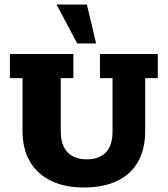

<svg xmlns="http://www.w3.org/2000/svg" viewBox="-20 -823 746 853"><path d="M353 10Q267 10 206 -20Q145 -50 112.5 -106Q80 -162 80 -242V-476H24V-583H306V-476H250V-238Q250 -198 263.5 -170.5Q277 -143 303 -129Q329 -115 365 -115Q403 -115 428.5 -129Q454 -143 467 -170.5Q480 -198 480 -238V-476H424V-583H681V-476H625V-242Q625 -160 593 -104Q561 -48 500 -19Q439 10 353 10ZM323 -630 231 -803H366L407 -630Z"/></svg>

Font: Rokkitt ExtraBold
Style: Regular
Weight: 800
Version: Version 3.103